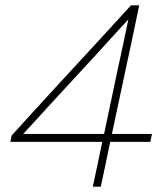

<svg xmlns="http://www.w3.org/2000/svg" viewBox="-20 -704 629 724"><path d="M330 0Q339 -43.5 347.5 -82Q355.5 -120 365.5 -169H19L24 -193Q52.5 -224.5 87.5 -263Q122.5 -301 158 -340Q193.5 -379 224 -412L344 -542Q376.5 -577.5 409.5 -613.5Q442 -649 474 -684H505Q491.5 -621 479.5 -562Q467 -503 454 -443L402 -199H553L547 -169H395.5Q385.5 -120 377.5 -82Q369 -43.5 360 0ZM183 -325Q154 -293.5 125.5 -262L67.5 -199H372.5L424 -443Q434.5 -491 444.5 -537.5Q454 -584 464 -631Q435 -599.5 406.2 -568Q377.5 -536.5 349 -505Z"/></svg>

Font: Heraclito Thin
Style: Italic
Weight: 100
Italic angle: -12°
Designer: Kostas Bartsokas (font) & Cristiano Sobral (main changes)
Foundry: Kostas Bartsokas (font) & Cristiano Sobral (main changes)
Version: Version 1.00;July 8, 2020;FontCreator 13.0.0.2655 64-bit